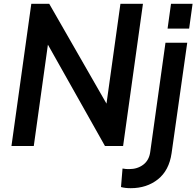

<svg xmlns="http://www.w3.org/2000/svg" viewBox="-20 -765 1029 1006"><path d="M40 0 144 -745H238L538 -222L611 -745H729L625 0H530L231 -531L157 0ZM858 -615 876 -745H989L971 -615ZM665 221Q635 221 614 215L622 118Q631 120 640 120.5Q649 121 657 121Q700 121 730.5 98Q761 75 767 32L847 -541H961L879 38Q866 128 807.5 174.5Q749 221 665 221Z"/></svg>

Font: Plus Jakarta Sans SemiBold
Style: Italic
Weight: 600
Italic angle: -8°
Designer: Gumpita Rahayu
Foundry: Tokotype
Version: Version 2.071; ttfautohint (v1.8.4.7-5d5b);gftools[0.9.29]